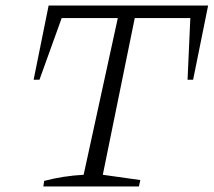

<svg xmlns="http://www.w3.org/2000/svg" viewBox="-20 -671 769 691"><path d="M729 -651 675 -384H655L665 -606H465L350 -42L485 -23L480 0H136L139 -20Q173 -29 208.5 -34.5Q244 -40 281 -42L404 -606H202L122 -384H101L155 -651Z"/></svg>

Font: Piazzolla Thin ExtraLight
Style: Italic
Weight: 250
Italic angle: -11.3°
Version: Version 2.005